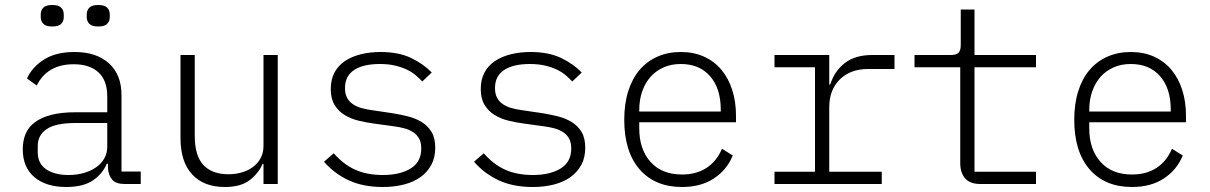

<svg xmlns="http://www.w3.org/2000/svg" viewBox="-20 -736 4840 768"><path d="M479 0Q444 0 429 -17Q414 -34 412 -63V-81H407Q390 -40 351 -14Q312 12 245 12Q164 12 117.5 -27.5Q71 -67 71 -139Q71 -173 82.5 -200.5Q94 -228 119.5 -247Q145 -266 185 -276.5Q225 -287 283 -287H409V-350Q409 -415 373.5 -447Q338 -479 275 -479Q169 -479 127 -394L88 -422Q108 -467 155.5 -497.5Q203 -528 278 -528Q366 -528 416 -482.5Q466 -437 466 -356V-50H543V0ZM254 -36Q287 -36 315 -44Q343 -52 364 -66.5Q385 -81 397 -102Q409 -123 409 -149V-244H283Q202 -244 166.5 -219.5Q131 -195 131 -153V-127Q131 -82 164.5 -59Q198 -36 254 -36ZM189 -630Q164 -630 153.5 -640.5Q143 -651 143 -667V-679Q143 -695 153.5 -705.5Q164 -716 189 -716Q214 -716 224.5 -705.5Q235 -695 235 -679V-667Q235 -651 224.5 -640.5Q214 -630 189 -630ZM373 -630Q348 -630 337.5 -640.5Q327 -651 327 -667V-679Q327 -695 337.5 -705.5Q348 -716 373 -716Q398 -716 408.5 -705.5Q419 -695 419 -679V-667Q419 -651 408.5 -640.5Q398 -630 373 -630Z M1034 -80H1030Q1015 -44 979.5 -16Q944 12 879 12Q795 12 748.5 -38.5Q702 -89 702 -183V-516H759V-193Q759 -113 793.5 -76Q828 -39 894 -39Q921 -39 946 -46Q971 -53 990.5 -67Q1010 -81 1022 -102.5Q1034 -124 1034 -153V-516H1091V0H1034Z M1511 12Q1433 12 1375.5 -14.5Q1318 -41 1276 -89L1315 -123Q1353 -79 1400 -57.5Q1447 -36 1512 -36Q1580 -36 1622.5 -62Q1665 -88 1665 -142Q1665 -166 1656.5 -181.5Q1648 -197 1633 -207Q1618 -217 1598 -222.5Q1578 -228 1554 -231L1474 -242Q1444 -246 1413.5 -253.5Q1383 -261 1358.5 -276Q1334 -291 1318.5 -316Q1303 -341 1303 -380Q1303 -418 1318 -446Q1333 -474 1360 -492Q1387 -510 1423.5 -519Q1460 -528 1502 -528Q1574 -528 1623.5 -504.5Q1673 -481 1707 -446L1669 -410Q1658 -422 1643.5 -434.5Q1629 -447 1608.5 -457Q1588 -467 1561 -473.5Q1534 -480 1499 -480Q1433 -480 1396.5 -456Q1360 -432 1360 -384Q1360 -360 1368.5 -344.5Q1377 -329 1392 -319Q1407 -309 1427 -303.5Q1447 -298 1470 -295L1551 -283Q1581 -278 1611.5 -270.5Q1642 -263 1666.5 -248Q1691 -233 1706 -208.5Q1721 -184 1721 -145Q1721 -106 1705.5 -77Q1690 -48 1662.5 -28Q1635 -8 1596 2Q1557 12 1511 12Z M2111 12Q2033 12 1975.5 -14.5Q1918 -41 1876 -89L1915 -123Q1953 -79 2000 -57.5Q2047 -36 2112 -36Q2180 -36 2222.5 -62Q2265 -88 2265 -142Q2265 -166 2256.5 -181.5Q2248 -197 2233 -207Q2218 -217 2198 -222.5Q2178 -228 2154 -231L2074 -242Q2044 -246 2013.5 -253.5Q1983 -261 1958.5 -276Q1934 -291 1918.5 -316Q1903 -341 1903 -380Q1903 -418 1918 -446Q1933 -474 1960 -492Q1987 -510 2023.5 -519Q2060 -528 2102 -528Q2174 -528 2223.5 -504.5Q2273 -481 2307 -446L2269 -410Q2258 -422 2243.5 -434.5Q2229 -447 2208.5 -457Q2188 -467 2161 -473.5Q2134 -480 2099 -480Q2033 -480 1996.5 -456Q1960 -432 1960 -384Q1960 -360 1968.5 -344.5Q1977 -329 1992 -319Q2007 -309 2027 -303.5Q2047 -298 2070 -295L2151 -283Q2181 -278 2211.5 -270.5Q2242 -263 2266.5 -248Q2291 -233 2306 -208.5Q2321 -184 2321 -145Q2321 -106 2305.5 -77Q2290 -48 2262.5 -28Q2235 -8 2196 2Q2157 12 2111 12Z M2708 12Q2600 12 2538.5 -58.5Q2477 -129 2477 -257Q2477 -321 2493 -371.5Q2509 -422 2538.5 -456.5Q2568 -491 2610 -509.5Q2652 -528 2703 -528Q2755 -528 2796 -509.5Q2837 -491 2865.5 -457Q2894 -423 2909 -376Q2924 -329 2924 -272V-247H2537V-222Q2537 -139 2582 -88.5Q2627 -38 2708 -38Q2765 -38 2805.5 -64Q2846 -90 2868 -141L2911 -114Q2888 -57 2836 -22.5Q2784 12 2708 12ZM2703 -480Q2665 -480 2634.5 -466.5Q2604 -453 2582.5 -429Q2561 -405 2549 -371Q2537 -337 2537 -296V-290H2863V-298Q2863 -382 2820.5 -431Q2778 -480 2703 -480Z M3078 -49H3240V-467H3078V-516H3297V-398H3301Q3318 -452 3359.5 -484Q3401 -516 3469 -516H3558V-460H3452Q3382 -460 3339.5 -418.5Q3297 -377 3297 -307V-49H3507V0H3078Z M3902 0Q3860 0 3840.5 -22.5Q3821 -45 3821 -83V-467H3638V-516H3783Q3805 -516 3814 -525Q3823 -534 3823 -556V-698H3878V-516H4124V-467H3878V-49H4124V0Z M4508 12Q4400 12 4338.5 -58.5Q4277 -129 4277 -257Q4277 -321 4293 -371.5Q4309 -422 4338.5 -456.5Q4368 -491 4410 -509.5Q4452 -528 4503 -528Q4555 -528 4596 -509.5Q4637 -491 4665.5 -457Q4694 -423 4709 -376Q4724 -329 4724 -272V-247H4337V-222Q4337 -139 4382 -88.5Q4427 -38 4508 -38Q4565 -38 4605.5 -64Q4646 -90 4668 -141L4711 -114Q4688 -57 4636 -22.5Q4584 12 4508 12ZM4503 -480Q4465 -480 4434.5 -466.5Q4404 -453 4382.5 -429Q4361 -405 4349 -371Q4337 -337 4337 -296V-290H4663V-298Q4663 -382 4620.5 -431Q4578 -480 4503 -480Z"/></svg>

Font: IBM Plex Mono Light
Style: Regular
Weight: 300
Monospace: yes
Designer: Mike Abbink, Paul van der Laan, Pieter van Rosmalen
Foundry: Bold Monday
Version: Version 2.3